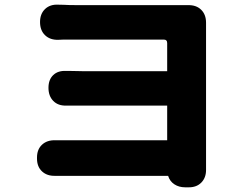

<svg xmlns="http://www.w3.org/2000/svg" viewBox="-20 -756 1040 820"><path d="M138 -83Q138 -118 159.5 -138Q181 -158 216 -157Q220 -157 217 -157Q214 -157 217 -157Q220 -157 243 -157H694V-305H332Q321 -305 305.5 -305Q290 -305 277.5 -305Q265 -305 263 -305Q228 -304 207.5 -325Q187 -346 187 -381Q187 -416 207.5 -435.5Q228 -455 263 -453Q267 -453 280.5 -453Q294 -453 308.5 -452.5Q323 -452 332 -452H694V-572Q694 -587 679 -587Q653 -587 610.5 -587Q568 -587 516.5 -587Q465 -587 413 -587Q361 -587 316 -587Q289 -587 276 -587Q263 -587 253.5 -587Q244 -587 229 -586Q194 -585 172.5 -605.5Q151 -626 151 -662Q151 -697 172.5 -717.5Q194 -738 229 -736Q243 -736 252.5 -735.5Q262 -735 275.5 -734.5Q289 -734 316 -734Q361 -734 421.5 -734Q482 -734 546.5 -734Q611 -734 668.5 -734Q726 -734 765 -734Q765 -734 771.5 -734Q778 -734 783 -734Q818 -735 839 -714.5Q860 -694 860 -659Q860 -657 860 -659.5Q860 -662 860 -660.5Q860 -659 860 -644Q860 -631 860 -588Q860 -545 860 -484.5Q860 -424 860 -356.5Q860 -289 860 -225Q860 -161 860 -111.5Q860 -62 860 -39Q860 -39 860 -35Q860 -31 860 -30Q860 3 840 23.5Q820 44 787 44H771Q744 44 724.5 31Q705 18 698 -5H242Q230 -5 224 -5Q218 -5 216 -5Q181 -4 159.5 -24Q138 -44 138 -79Z"/></svg>

Font: Chiron GoRound TC H
Style: Regular
Weight: 900
Designer: Ryoko NISHIZUKA 西塚涼子 (kana, bopomofo & ideographs); Paul D. Hunt (Latin, Greek & Cyrillic); Sandoll Communications 산돌커뮤니
Foundry: Adobe
Version: Version 1.000;hotconv 1.1.1;makeotfexe 2.6.0